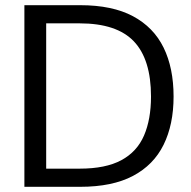

<svg xmlns="http://www.w3.org/2000/svg" viewBox="-20 -720 736 740"><path d="M74 0V-700H289Q413 -700 492.5 -657.5Q572 -615 610.5 -536.5Q649 -458 649 -348Q649 -240 610.5 -162Q572 -84 492.5 -42Q413 0 289 0ZM158 -70H287Q387 -70 447.5 -102.5Q508 -135 535 -197.5Q562 -260 562 -348Q562 -491 496 -560.5Q430 -630 287 -630H158Z"/></svg>

Font: Rethink Sans
Style: Regular
Weight: 400
Designer: The Rethink Sans project authors (Hans Thiessen). DM Sans designed by Colophon Foundry.
Foundry: Rethink Communications LLC
Version: Version 1.001